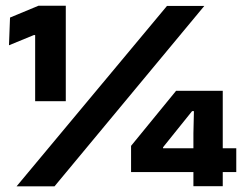

<svg xmlns="http://www.w3.org/2000/svg" viewBox="-20 -660 866 680"><path d="M104.5 -301.5V-535.8H99.8L11.8 -499.6L15.5 -597.8L116.3 -639.7H213V-301.5ZM38.6 0 571.4 -639H703.6L173 0ZM665 -0.5V-188.1L666.8 -266.5H660.4L557.5 -138.5V-102.7L509.6 -135H816.8V-50.7H444.2V-143.4L603.6 -338.3H768.9V-0.5Z"/></svg>

Font: Anek Gurmukhi Medium SemiExpanded
Style: Regular
Weight: 500
Width: 6
Version: Version 1.003